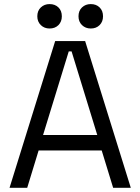

<svg xmlns="http://www.w3.org/2000/svg" viewBox="-20 -896 670 916"><path d="M109.8 0H25.5L243.2 -700H386.2L604 0H519.8L465.2 -178H164.2ZM308 -650.8 185.5 -252H444L321.5 -650.8ZM413 -760Q388 -760 371.2 -776.2Q354.5 -792.5 354.5 -818.2Q354.5 -844.8 371.2 -860.6Q388 -876.5 413 -876.5Q439 -876.5 455.2 -860.6Q471.5 -844.8 471.5 -818.2Q471.5 -792.5 455.2 -776.2Q439 -760 413 -760ZM216.5 -760Q191.5 -760 174.8 -776.2Q158 -792.5 158 -818.2Q158 -844.8 174.8 -860.6Q191.5 -876.5 216.5 -876.5Q242.5 -876.5 258.8 -860.6Q275 -844.8 275 -818.2Q275 -792.5 258.8 -776.2Q242.5 -760 216.5 -760Z"/></svg>

Font: Space Grotesk Variable Light
Style: Regular
Weight: 300
Designer: Florian Karsten
Foundry: Florian Karsten
Version: Version 2.000